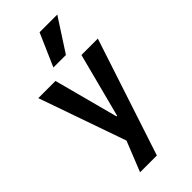

<svg xmlns="http://www.w3.org/2000/svg" viewBox="-288 -811 1051 1051"><g transform="rotate(-45 238.0 -285.5)"><path d="M113 180 205 -50V67L6 -501H139L238 -128H243L340 -501H467L243 180ZM183 -561 266 -751H403L280 -561Z"/></g></svg>

Font: Nunito Sans 7pt Condensed
Style: Bold
Weight: 700
Width: 3
Designer: Vernon Adams
Foundry: Vernon Adams
Version: Version 3.101;gftools[0.9.27]